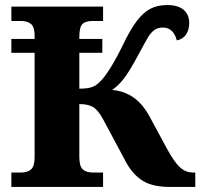

<svg xmlns="http://www.w3.org/2000/svg" viewBox="-20 -740 793 760"><path d="M753 -57V0H654Q583 0 544 -25Q505 -50 479 -98L388 -268Q368 -305 348 -316.5Q328 -328 294 -328V-120Q294 -82 307.5 -69.5Q321 -57 349 -57H388V0H25V-57H62Q89 -57 103 -69.5Q117 -82 117 -117V-531H25V-586H117V-598Q117 -633 103 -645Q89 -657 62 -657H25V-714H388V-657H347Q319 -657 306.5 -645Q294 -633 294 -594V-586H385V-531H294V-389Q325 -389 343 -395Q361 -401 377 -418Q393 -433 416 -469.5Q439 -506 464 -557Q494 -620 520 -655Q546 -690 574.5 -705Q603 -720 642 -720Q685 -720 707 -701Q729 -682 729 -649Q729 -622 716.5 -603.5Q704 -585 680 -580Q666 -631 625 -631Q605 -631 591 -621Q577 -611 566 -592.5Q555 -574 527 -522Q494 -460 471.5 -430.5Q449 -401 424 -384Q471 -380 508 -354.5Q545 -329 573 -277L640 -153Q668 -101 691 -79Q714 -57 745 -57Z"/></svg>

Font: Noto Serif ExtraBold
Style: Regular
Weight: 800
Designer: Monotype Design Team
Foundry: Monotype Imaging Inc.
Version: Version 1.001